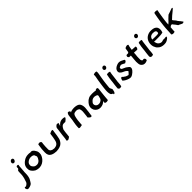

<svg xmlns="http://www.w3.org/2000/svg" viewBox="528 -2778 4962 4962"><g transform="rotate(-45 3008.5 -297.0)"><path d="M34 76C27 85 24 100 29 114C36 132 42 150 61 158C67 161 73 163 79 163C96 162 113 159 130 155H131C159 146 192 135 214 112C235 90 247 60 263 36H264C281 8 296 -28 301 -67L305 -93C307 -107 307 -122 309 -134C313 -164 308 -190 311 -215C311 -225 314 -238 315 -249C316 -266 317 -281 318 -297C319 -304 320 -311 320 -318L322 -341C324 -365 326 -387 326 -409L328 -428C328 -430 329 -430 330 -436L335 -449V-451C331 -471 295 -473 278 -463L270 -457C265 -451 263 -445 262 -439V-438C264 -429 263 -417 263 -406C261 -402 260 -395 258 -389C244 -377 233 -366 219 -354V-352C218 -341 216 -327 215 -316C211 -285 216 -258 212 -228C210 -214 210 -197 208 -183C207 -174 205 -165 203 -157V-156C198 -118 187 -87 176 -57C168 -32 161 -1 150 17H149V18C142 35 70 94 58 71L59 70H58C50 64 40 69 34 76ZM245 -631C237 -599 260 -571 290 -571C317 -571 341 -593 348 -621L352 -627C360 -660 338 -687 308 -687C278 -687 251 -659 245 -631Z M468 -356C417 -292 415 -197 445 -140C447 -136 456 -123 461 -116V-115C483 -90 508 -63 541 -45C569 -31 604 -23 640 -20C648 -20 653 -19 661 -19C669 -19 676 -20 683 -20C760 -25 821 -66 865 -115C896 -152 923 -195 933 -244C935 -260 937 -277 936 -294C937 -353 907 -381 886 -418C876 -431 864 -443 850 -453C828 -469 798 -471 772 -463C761 -467 747 -471 728 -471H698C639 -470 587 -453 544 -423C514 -403 489 -384 468 -356ZM538 -241V-242C537 -293 568 -321 603 -345C626 -360 653 -371 686 -372H697C707 -372 716 -371 726 -371C770 -368 809 -344 810 -309V-308C820 -297 825 -282 825 -264C823 -249 818 -235 813 -224C797 -189 773 -157 744 -140C726 -129 708 -119 684 -119H658C628 -122 607 -128 590 -143C576 -155 567 -164 556 -179V-180C544 -194 535 -216 538 -241Z M1049 -320C1043 -278 1048 -240 1043 -202V-201C1041 -119 1066 -67 1127 -38C1151 -27 1177 -17 1208 -13H1209C1213 -13 1217 -12 1223 -12C1235 -9 1257 -6 1273 -6C1281 -6 1287 -7 1293 -7C1334 -10 1373 -15 1406 -28C1467 -46 1509 -91 1537 -146C1548 -167 1556 -192 1560 -222C1566 -244 1569 -265 1573 -289L1589 -407C1591 -419 1594 -430 1595 -441C1598 -456 1597 -467 1588 -477H1586C1543 -478 1515 -458 1488 -445L1485 -444L1474 -361C1473 -355 1473 -350 1471 -346L1468 -322C1465 -301 1461 -286 1457 -266L1453 -247C1451 -240 1451 -234 1449 -229V-228C1437 -173 1410 -137 1369 -117C1350 -109 1330 -106 1304 -102C1299 -102 1295 -101 1290 -101C1289 -101 1288 -102 1281 -102L1271 -104C1239 -104 1216 -113 1198 -126H1197C1176 -138 1162 -159 1158 -190C1157 -215 1161 -245 1160 -270V-289C1160 -317 1163 -352 1167 -385L1175 -443L1161 -459L1154 -467C1138 -486 1090 -479 1070 -467L1065 -437Z M1711 -435C1704 -409 1706 -392 1703 -372L1680 -200C1678 -177 1676 -156 1673 -132C1671 -114 1669 -96 1667 -80C1667 -70 1662 -56 1660 -45L1656 -15C1665 -10 1678 -3 1694 -3C1706 -3 1719 -8 1727 -14L1740 -24C1751 -30 1761 -39 1772 -44V-47C1774 -63 1776 -81 1778 -97C1779 -108 1782 -120 1782 -130C1784 -145 1783 -156 1785 -170L1792 -222C1795 -236 1797 -247 1798 -257V-259C1797 -261 1798 -264 1798 -267C1798 -268 1800 -269 1799 -272C1809 -286 1813 -308 1823 -321L1824 -322H1825C1841 -348 1864 -377 1901 -384C1935 -388 1959 -383 1971 -383H1973L1975 -384C1989 -396 2006 -406 2019 -419C2034 -432 2046 -446 2055 -465V-468C2054 -488 2019 -489 2003 -492C1951 -500 1907 -486 1869 -464C1855 -455 1835 -438 1825 -426L1817 -417V-416C1813 -411 1810 -407 1806 -400V-403C1810 -432 1822 -457 1832 -479L1830 -481C1823 -494 1790 -505 1764 -494V-493H1763C1742 -479 1722 -460 1711 -436Z M2113 -146C2107 -102 2105 -61 2106 -24L2107 -22L2124 -14C2129 -11 2133 -9 2141 -11C2166 -13 2199 -20 2221 -24C2220 -32 2221 -43 2222 -51C2225 -94 2228 -138 2233 -182L2234 -193C2235 -196 2236 -202 2237 -206C2238 -217 2241 -228 2242 -239C2242 -242 2243 -243 2244 -245L2246 -258C2246 -260 2247 -263 2248 -267C2258 -315 2271 -361 2305 -378C2329 -384 2353 -390 2381 -390C2391 -390 2396 -389 2404 -387L2419 -384C2428 -382 2475 -355 2468 -351C2483 -319 2489 -273 2481 -217C2481 -207 2479 -197 2478 -188C2475 -166 2474 -145 2471 -124V-123C2471 -116 2470 -110 2469 -103C2468 -96 2467 -90 2465 -83L2462 -58L2491 -30C2503 -19 2517 -3 2544 -5H2555C2572 -20 2569 -38 2571 -57L2577 -103C2579 -109 2579 -116 2580 -122L2583 -138C2585 -156 2587 -173 2588 -191L2594 -236C2604 -307 2595 -364 2573 -408C2556 -440 2527 -460 2487 -472C2461 -478 2431 -485 2395 -485C2386 -485 2377 -484 2369 -484C2339 -483 2310 -477 2286 -470C2273 -467 2261 -459 2250 -450C2253 -463 2256 -476 2260 -486C2248 -495 2234 -510 2212 -512C2193 -516 2179 -503 2177 -492L2176 -490C2170 -481 2164 -469 2159 -457L2147 -371C2143 -344 2142 -320 2138 -293L2135 -274L2133 -265C2131 -251 2127 -236 2125 -221L2122 -201C2120 -183 2115 -164 2113 -146Z M2699 -143C2705 -109 2720 -81 2742 -58C2777 -25 2810 -2 2875 0C2946 0 3010 -30 3046 -73C3044 -54 3044 -39 3042 -15V-12L3057 -2C3082 13 3125 7 3151 -5L3154 -35C3155 -48 3157 -61 3157 -72L3159 -98C3161 -112 3162 -130 3164 -152C3168 -198 3170 -217 3176 -264C3181 -304 3185 -331 3188 -367C3190 -382 3189 -399 3183 -411C3173 -431 3140 -422 3120 -417L3119 -409C3115 -405 3113 -403 3110 -401C3074 -408 3016 -411 2979 -412C2933 -412 2884 -408 2850 -390C2811 -372 2786 -351 2754 -314C2713 -266 2685 -213 2699 -143ZM2813 -204C2814 -209 2814 -213 2815 -215C2821 -229 2830 -243 2846 -259C2880 -295 2894 -306 2948 -313C2960 -313 2973 -314 2979 -312C2998 -309 3032 -298 3046 -289C3056 -282 3057 -269 3059 -254C3054 -229 3046 -194 3037 -169C3031 -154 3014 -133 3001 -125C2982 -112 2951 -98 2920 -98H2912C2872 -100 2860 -107 2837 -129C2820 -145 2809 -172 2813 -204Z M3305 -336C3303 -317 3301 -301 3299 -284C3297 -262 3296 -242 3293 -221C3289 -159 3293 -105 3312 -63C3325 -47 3344 -35 3366 -29L3365 -21L3366 -20L3364 -7C3366 -1 3376 0 3384 -2C3394 -5 3404 -11 3410 -25C3418 -38 3424 -54 3427 -74C3432 -88 3435 -105 3435 -116V-117C3434 -133 3432 -138 3422 -148C3415 -172 3399 -183 3403 -215C3407 -257 3411 -299 3416 -341L3427 -431C3431 -462 3436 -488 3441 -519L3449 -568C3454 -600 3461 -633 3466 -663C3472 -693 3470 -715 3467 -737L3466 -736C3436 -752 3381 -740 3358 -726C3360 -702 3361 -685 3356 -657C3342 -585 3328 -508 3318 -431Z M3580 -376C3577 -355 3573 -316 3570 -295C3569 -287 3568 -282 3568 -272C3567 -266 3566 -261 3566 -251L3554 -161C3553 -152 3551 -145 3551 -134C3549 -118 3547 -91 3545 -77C3545 -66 3543 -51 3542 -40V-37L3553 -28C3554 -26 3555 -22 3556 -17V-12C3568 -6 3581 0 3599 0C3619 0 3633 -7 3648 -12L3649 -23C3650 -34 3654 -44 3656 -56L3658 -72C3660 -84 3660 -97 3661 -109L3663 -134V-135C3663 -144 3663 -151 3664 -159L3672 -216C3674 -231 3676 -250 3678 -265L3681 -288C3683 -316 3689 -359 3693 -389C3694 -395 3700 -438 3700 -438C3703 -450 3708 -467 3710 -481V-484L3709 -485C3686 -501 3635 -504 3603 -489L3600 -488L3598 -476C3597 -471 3596 -466 3595 -457C3589 -432 3584 -404 3580 -376ZM3623 -662C3619 -632 3640 -607 3669 -606H3677C3704 -609 3726 -634 3730 -661C3734 -691 3713 -716 3683 -716C3654 -716 3627 -692 3623 -662Z M3772 -95 3774 -93C3815 -53 3867 -26 3928 -8C3947 -4 3972 3 3995 0C4019 -3 4045 -19 4062 -31C4091 -51 4121 -76 4142 -104C4153 -121 4162 -134 4167 -154V-157C4176 -196 4152 -217 4127 -235C4113 -248 4095 -258 4080 -270V-271H4079C4065 -279 4051 -284 4037 -291C3999 -310 3952 -318 3958 -362V-363C3958 -384 3976 -391 3995 -399H3996C4005 -404 4016 -409 4030 -409C4049 -409 4061 -401 4076 -394C4094 -384 4114 -376 4136 -363L4138 -361C4142 -362 4171 -380 4172 -381C4191 -390 4206 -422 4192 -438L4190 -439C4178 -442 4171 -450 4159 -455C4124 -472 4094 -492 4044 -495C4017 -495 3993 -489 3973 -481C3946 -470 3921 -461 3899 -440C3867 -414 3852 -380 3851 -348C3849 -320 3863 -296 3882 -280C3913 -247 3969 -234 4003 -211H4004C4015 -205 4024 -194 4033 -185C4040 -178 4044 -175 4053 -167C4059 -159 4047 -144 4036 -134C4026 -122 4018 -112 4007 -102C3997 -93 3991 -84 3976 -87C3929 -99 3900 -114 3862 -144C3851 -154 3840 -162 3832 -172V-174H3830C3789 -184 3780 -133 3772 -97Z M4301 -466C4286 -434 4314 -412 4324 -400H4342C4355 -400 4371 -398 4385 -398C4380 -349 4377 -299 4372 -249C4366 -207 4367 -169 4371 -132C4373 -92 4382 -62 4405 -39C4426 -18 4452 4 4497 4C4536 4 4564 -9 4589 -21C4603 -43 4592 -84 4574 -93L4565 -100H4564C4560 -101 4556 -102 4553 -104H4552C4545 -102 4528 -96 4512 -98C4503 -103 4496 -113 4489 -125C4481 -136 4479 -163 4482 -188C4482 -199 4484 -209 4482 -220L4483 -241C4484 -248 4483 -254 4483 -260L4485 -279C4487 -295 4489 -317 4491 -333V-334C4491 -339 4494 -395 4494 -395C4528 -393 4572 -392 4607 -389H4609L4624 -403C4632 -414 4639 -429 4642 -445C4645 -462 4638 -472 4632 -479H4630C4623 -479 4617 -479 4609 -480H4608C4578 -482 4539 -483 4509 -486H4506L4509 -510C4511 -525 4513 -539 4516 -554C4520 -573 4522 -594 4528 -608L4537 -638C4532 -652 4498 -664 4472 -652L4449 -646V-645C4439 -640 4424 -634 4419 -625L4418 -623C4412 -595 4407 -563 4403 -532L4400 -510C4393 -504 4386 -499 4377 -491C4357 -491 4339 -489 4322 -489H4320C4313 -486 4304 -476 4301 -466Z M4740 -376C4737 -355 4733 -316 4730 -295C4729 -287 4728 -282 4728 -272C4727 -266 4726 -261 4726 -251L4714 -161C4713 -152 4711 -145 4711 -134C4709 -118 4707 -91 4705 -77C4705 -66 4703 -51 4702 -40V-37L4713 -28C4714 -26 4715 -22 4716 -17V-12C4728 -6 4741 0 4759 0C4779 0 4793 -7 4808 -12L4809 -23C4810 -34 4814 -44 4816 -56L4818 -72C4820 -84 4820 -97 4821 -109L4823 -134V-135C4823 -144 4823 -151 4824 -159L4832 -216C4834 -231 4836 -250 4838 -265L4841 -288C4843 -316 4849 -359 4853 -389C4854 -395 4860 -438 4860 -438C4863 -450 4868 -467 4870 -481V-484L4869 -485C4846 -501 4795 -504 4763 -489L4760 -488L4758 -476C4757 -471 4756 -466 4755 -457C4749 -432 4744 -404 4740 -376ZM4783 -662C4779 -632 4800 -607 4829 -606H4837C4864 -609 4886 -634 4890 -661C4894 -691 4873 -716 4843 -716C4814 -716 4787 -692 4783 -662Z M4951 -239C4951 -215 4953 -188 4960 -166C4962 -159 4965 -154 4967 -147H4968V-146C4981 -117 4993 -85 5017 -64C5062 -12 5142 21 5250 6C5290 0 5329 -23 5356 -46C5363 -52 5371 -59 5376 -68C5383 -82 5383 -92 5380 -99C5374 -101 5367 -102 5360 -101C5343 -97 5333 -98 5312 -96H5311C5298 -93 5293 -94 5279 -96L5264 -99C5247 -91 5217 -81 5198 -81C5163 -83 5130 -98 5113 -117H5112C5088 -136 5074 -174 5066 -208C5065 -214 5064 -220 5063 -229H5066C5076 -228 5081 -226 5093 -226H5234C5285 -226 5334 -231 5377 -241L5380 -242L5381 -244C5404 -296 5410 -363 5385 -412C5357 -463 5299 -487 5225 -489H5188C5099 -486 5015 -437 4978 -360C4975 -351 4970 -342 4967 -333L4962 -318C4954 -294 4949 -262 4951 -239ZM5068 -299C5068 -300 5070 -303 5070 -304V-306C5071 -315 5074 -327 5077 -335V-336C5077 -339 5079 -341 5081 -345C5098 -380 5130 -401 5172 -406C5178 -407 5182 -407 5192 -408H5197C5238 -408 5272 -402 5288 -382C5305 -364 5303 -327 5290 -306C5272 -300 5255 -296 5233 -296H5165C5157 -296 5151 -296 5143 -297H5122C5104 -297 5087 -299 5068 -299Z M5543 -458C5542 -443 5540 -429 5538 -414L5533 -377C5532 -366 5529 -354 5529 -343C5521 -284 5521 -237 5518 -183C5517 -159 5517 -134 5514 -110C5511 -88 5512 -65 5509 -46C5514 -40 5524 -35 5531 -31C5558 -21 5592 -24 5617 -33L5618 -32C5622 -45 5620 -54 5621 -63C5624 -83 5622 -104 5624 -122C5626 -138 5628 -158 5629 -174V-194C5644 -194 5656 -210 5665 -216C5681 -218 5692 -219 5706 -222C5721 -195 5748 -170 5766 -146C5780 -126 5791 -106 5807 -87H5809C5816 -84 5822 -81 5830 -79C5855 -66 5879 -55 5905 -42C5926 -33 5957 -44 5963 -55L5965 -60C5951 -76 5941 -92 5928 -109L5913 -129C5908 -134 5903 -139 5898 -145V-146C5888 -157 5878 -167 5871 -179L5862 -196V-197C5858 -202 5852 -211 5845 -221C5831 -238 5810 -261 5796 -278C5793 -281 5795 -288 5788 -297C5840 -350 5898 -399 5957 -445C5976 -460 5994 -477 6011 -492C6020 -500 6016 -510 6015 -515C6000 -523 5981 -515 5970 -511C5950 -504 5927 -493 5906 -487C5880 -480 5849 -470 5825 -460H5824L5806 -445C5784 -426 5756 -401 5735 -378C5715 -356 5696 -332 5673 -312C5668 -307 5652 -296 5645 -288L5636 -280C5636 -303 5636 -328 5640 -355L5644 -388C5644 -399 5646 -411 5648 -424L5661 -516C5670 -586 5684 -652 5695 -719C5696 -728 5698 -734 5701 -741H5702C5686 -752 5646 -764 5611 -753H5596C5591 -739 5586 -727 5584 -709C5573 -641 5558 -575 5549 -505Z"/></g></svg>

Font: Hussar Pisanka
Style: SbdKur
Weight: 600
Designer: Robert Jablonski
Foundry: Cannot Into Space Fonts
Version: Version 1.070